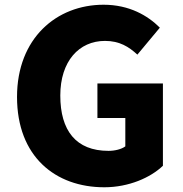

<svg xmlns="http://www.w3.org/2000/svg" viewBox="-20 -778 773 812"><path d="M421 14C525 14 617 -27 669 -77V-425H392V-279H510V-159C494 -147 466 -140 439 -140C301 -140 235 -226 235 -374C235 -519 314 -605 424 -605C486 -605 525 -580 561 -547L656 -661C605 -712 527 -758 418 -758C219 -758 52 -616 52 -368C52 -116 214 14 421 14Z"/></svg>

Font: Noto Sans CJK KR Black
Style: Regular
Weight: 900
Designer: Ryoko NISHIZUKA (kana & ideographs); Paul D. Hunt (Latin, Greek & Cyrillic); Wenlong ZHANG (bopomofo); Sandoll Communica
Foundry: Adobe Systems Incorporated
Version: Version 1.004;PS 1.004;hotconv 1.0.82;makeotf.lib2.5.63406